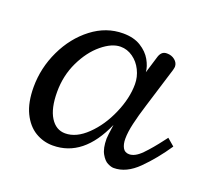

<svg xmlns="http://www.w3.org/2000/svg" viewBox="-85 -542 725 659"><g transform="rotate(20 277.5 -212.5)"><path d="M519.5 -139.2Q491.2 -101.6 467 -76.9Q442.9 -52.2 421.4 -52.2Q405.3 -52.2 398.2 -65.2Q391.1 -78.1 391.1 -98.1Q391.1 -122.1 398.7 -154.8Q406.2 -187.5 419.4 -229.5L464.4 -375.5Q466.8 -385.3 466.8 -388.2Q466.8 -402.3 454.8 -412.1Q442.9 -421.9 425.8 -421.9Q415 -421.9 408.7 -416.3Q402.3 -410.6 398.9 -400.4L379.4 -336.4Q377.9 -356.9 365 -379.9Q352.1 -402.8 326.2 -418.9Q300.3 -435.1 261.2 -435.1Q199.7 -435.1 147.7 -395.3Q95.7 -355.5 65.2 -291.3Q34.7 -227.1 34.7 -157.2Q34.7 -101.1 52.7 -63.7Q70.8 -26.4 100.3 -8.5Q129.9 9.3 164.6 9.3Q276.4 9.3 336.9 -128.4Q330.6 -85 330.6 -76.2Q330.6 -41 341.6 -21.7Q352.5 -2.4 365.5 3.9Q378.4 10.3 387.7 10.3Q433.6 10.3 475.8 -31.7Q518.1 -73.7 555.2 -128.9L528.8 -151.4ZM190.4 -44.4Q156.7 -44.4 136.5 -76.7Q116.2 -108.9 116.2 -169.4Q116.2 -228.5 140.4 -279.1Q164.6 -329.6 200.7 -359.4Q236.8 -389.2 268.6 -389.2Q293 -389.2 313.7 -374.5Q334.5 -359.9 346.4 -335.7Q358.4 -311.5 358.4 -284.7Q358.4 -233.4 333.7 -176.8Q309.1 -120.1 270 -82.3Q231 -44.4 190.4 -44.4Z"/></g></svg>

Font: Radley
Style: Italic
Weight: 400
Italic angle: -12°
Designer: Vernon Adams
Foundry: Vernon Adams
Version: Version 1.003; ttfautohint (v1.6)